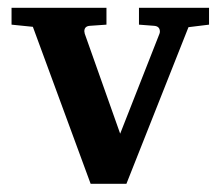

<svg xmlns="http://www.w3.org/2000/svg" viewBox="-20 -478 549 479"><path d="M501.5 -416.5 450.2 -410.2 295.4 -19.5H206.1L62 -411.1L8.8 -416.5V-458.5H245.6V-416.5L204.1 -413.6Q190.4 -412.6 190.4 -399.9Q190.4 -397.9 191.4 -394L279.8 -144.5L377.9 -394Q378.9 -397 378.9 -398.9Q378.9 -412.6 364.3 -413.6L326.7 -416.5V-458.5H501.5Z"/></svg>

Font: Annapurna SIL
Style: Bold
Weight: 700
Designer: Peter Martin, Annie Olsen
Foundry: SIL International
Version: Version 2.000